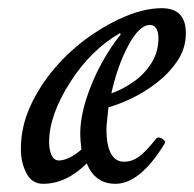

<svg xmlns="http://www.w3.org/2000/svg" viewBox="-20 -436 474 469"><path d="M85 13Q58 13 44.5 -13Q31 -39 31 -72Q31 -126 54 -176.5Q77 -227 114.5 -270.5Q152 -314 198 -346.5Q244 -379 290 -397.5Q336 -416 375 -416Q434 -416 434 -355Q434 -318 413.5 -287.5Q393 -257 362.5 -233.5Q332 -210 300 -195Q268 -180 245 -174Q243 -156 241.5 -142Q240 -128 240 -119Q240 -83 250.5 -62Q261 -41 283 -41Q302 -41 318.5 -52.5Q335 -64 362 -98Q367 -103 376.5 -97Q386 -91 382 -85Q322 13 262 13Q212 13 192 -37Q142 13 85 13ZM252 -208Q278 -217 304.5 -235Q331 -253 349 -280.5Q367 -308 367 -343Q367 -357 362 -366Q357 -375 346 -375Q320 -375 293 -324Q280 -300 269.5 -270Q259 -240 252 -208ZM124 -44Q135 -44 149 -50.5Q163 -57 179 -71Q176 -94 176 -108Q176 -148 190.5 -193.5Q205 -239 228 -281Q251 -323 275 -352L273 -355Q238 -335 207 -304.5Q176 -274 152 -236Q100 -155 100 -89Q100 -70 106 -57Q112 -44 124 -44Z"/></svg>

Font: Junicode Two Beta Condensed
Style: Italic
Weight: 400
Width: 3
Italic angle: -9°
Version: Version 1.053; ttfautohint (v1.8.4)